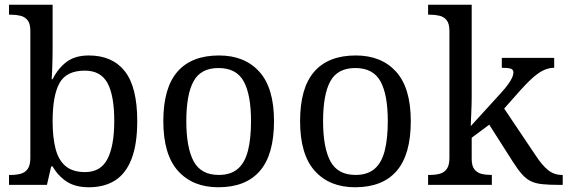

<svg xmlns="http://www.w3.org/2000/svg" viewBox="-20 -780 2394 810"><path d="M355 10Q297 10 260.5 -14.5Q224 -39 202 -78H196L178 0H18V-42H26Q49 -42 67.5 -47Q86 -52 97 -67.5Q108 -83 108 -114V-650Q108 -680 96.5 -694.5Q85 -709 66.5 -713.5Q48 -718 26 -718H18V-760H202V-576Q202 -559 201.5 -532.5Q201 -506 200 -481.5Q199 -457 198 -446H202Q225 -492 261 -519Q297 -546 355 -546Q454 -546 506.5 -479.5Q559 -413 559 -269Q559 -173 535.5 -111Q512 -49 466.5 -19.5Q421 10 355 10ZM339 -54Q405 -54 433.5 -109.5Q462 -165 462 -270Q462 -377 433.5 -429.5Q405 -482 338 -482Q260 -482 231 -429.5Q202 -377 202 -269Q202 -200 214.5 -152Q227 -104 257 -79Q287 -54 339 -54Z M901 10Q793 10 731 -59Q669 -128 669 -269Q669 -409 728.5 -477.5Q788 -546 904 -546Q1012 -546 1074 -477.5Q1136 -409 1136 -269Q1136 -128 1076.5 -59Q1017 10 901 10ZM903 -42Q953 -42 983 -67.5Q1013 -93 1026 -144Q1039 -195 1039 -269Q1039 -381 1008 -437Q977 -493 902 -493Q827 -493 796.5 -437Q766 -381 766 -269Q766 -157 797 -99.5Q828 -42 903 -42Z M1478 10Q1370 10 1308 -59Q1246 -128 1246 -269Q1246 -409 1305.5 -477.5Q1365 -546 1481 -546Q1589 -546 1651 -477.5Q1713 -409 1713 -269Q1713 -128 1653.5 -59Q1594 10 1478 10ZM1480 -42Q1530 -42 1560 -67.5Q1590 -93 1603 -144Q1616 -195 1616 -269Q1616 -381 1585 -437Q1554 -493 1479 -493Q1404 -493 1373.5 -437Q1343 -381 1343 -269Q1343 -157 1374 -99.5Q1405 -42 1480 -42Z M1786 0V-42H1794Q1817 -42 1835.5 -47Q1854 -52 1865 -67.5Q1876 -83 1876 -114V-650Q1876 -680 1864.5 -694.5Q1853 -709 1834.5 -713.5Q1816 -718 1794 -718H1786V-760H1970V-374Q1970 -361 1969.5 -340Q1969 -319 1968 -298Q1967 -277 1966.5 -262.5Q1966 -248 1966 -248L2091 -385Q2113 -409 2124.5 -425.5Q2136 -442 2141 -453.5Q2146 -465 2146 -474Q2146 -487 2134 -490.5Q2122 -494 2097 -494V-536H2318V-494Q2301 -494 2284 -488Q2267 -482 2250 -470Q2233 -458 2215 -440.5Q2197 -423 2177 -401L2107 -322L2240 -124Q2266 -84 2291.5 -63Q2317 -42 2351 -42H2354V0H2340Q2297 0 2268 -3Q2239 -6 2219.5 -15.5Q2200 -25 2182.5 -44.5Q2165 -64 2144 -97L2044 -254L1970 -199V-109Q1970 -80 1981.5 -65.5Q1993 -51 2011.5 -46.5Q2030 -42 2052 -42H2055V0Z"/></svg>

Font: Noto Serif Lao
Style: Regular
Weight: 400
Designer: Monotype Design Team
Foundry: Monotype Imaging Inc.
Version: Version 2.003